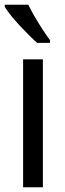

<svg xmlns="http://www.w3.org/2000/svg" viewBox="-26 -786 271 806"><path d="M154 0H71V-537H154ZM93 -766Q104 -743 120 -715.5Q136 -688 153 -662Q170 -636 184 -617V-606H130Q115 -619 95.5 -638.5Q76 -658 56 -679.5Q36 -701 20 -721Q4 -741 -6 -757V-766Z"/></svg>

Font: Noto Sans Arabic Condensed
Style: Regular
Weight: 400
Width: 3
Designer: Monotype Design Team, Nadine Chahine, Nizar Qandah and Khaled Hosny
Foundry: Monotype Imaging Inc.
Version: Version 2.012